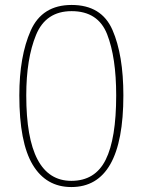

<svg xmlns="http://www.w3.org/2000/svg" viewBox="-20 -745 577 775"><path d="M478 -360Q478 -523 434 -624Q390 -725 269 -725Q150 -725 104 -621.5Q58 -518 58 -360Q58 -170 112 -80Q166 10 268 10Q478 10 478 -360ZM86 -360Q86 -508 125.5 -604Q165 -700 269 -700Q376 -700 412.5 -606.5Q449 -513 449 -360Q449 -185 406.5 -100Q364 -15 268 -15Q86 -15 86 -360Z"/></svg>

Font: Noto Sans Display Thin
Style: Regular
Weight: 250
Designer: Monotype Design Team
Foundry: Monotype Imaging Inc.
Version: Version 1.900